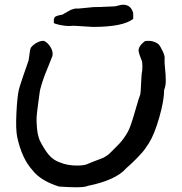

<svg xmlns="http://www.w3.org/2000/svg" viewBox="-20 -786 770 813"><path d="M303 7Q275 7 230 4Q151 -21 117 -66Q73 -114 53 -205Q46 -238 49.5 -307.5Q53 -377 60 -407Q60 -410 79 -466.5Q98 -523 101 -530Q102 -534 103.5 -547Q105 -560 107 -571.5Q109 -583 113 -587Q122 -598 137.5 -606Q153 -614 166 -613Q182 -606 194 -586.5Q206 -567 202 -549Q200 -543 189.5 -517.5Q179 -492 171 -471.5Q163 -451 156 -428Q149 -405 148 -395Q147 -387 141.5 -346.5Q136 -306 135 -290Q134 -274 136.5 -244.5Q139 -215 148 -192Q167 -154 186.5 -130.5Q206 -107 237 -97Q266 -85 307 -85Q341 -85 356 -94Q366 -98 382.5 -104.5Q399 -111 409 -114.5Q419 -118 430.5 -125.5Q442 -133 450 -142Q457 -149 468.5 -160.5Q480 -172 487 -179.5Q494 -187 503.5 -200Q513 -213 522 -229Q533 -249 551 -312Q569 -375 574 -386Q576 -394 577.5 -434Q579 -474 582 -485Q584 -505 582 -523Q582 -525 575.5 -541.5Q569 -558 569 -561Q559 -586 594 -612Q627 -617 651 -599Q660 -589 669.5 -568Q679 -547 677 -537Q676 -522 679 -495Q682 -468 682 -445Q682 -422 675 -405Q675 -361 654.5 -289Q634 -217 610 -179Q601 -165 593 -154Q585 -143 573.5 -131Q562 -119 557.5 -114Q553 -109 536.5 -93.5Q520 -78 515 -74Q471 -23 352 1Q340 7 303 7ZM268 -676Q255 -676 233 -680.5Q211 -685 208 -689V-694V-704L212 -714Q220 -720 244 -724L279 -744Q295 -750 302 -750H315L377 -756Q402 -756 428.5 -757.5Q455 -759 464 -759Q469 -759 481 -762.5Q493 -766 501 -766Q535 -766 544 -730V-706Q501 -672 373 -672L292 -677Q283 -676 274 -676Z"/></svg>

Font: Excalifont
Style: Regular
Weight: 400
Designer: Your Own Font Foundry (Virgil); Ján Filípek / DizajnDesign (Excalifont, modifications)
Foundry: Your Own Font Foundry (Virgil); Ján Filípek / DizajnDesign (Excalifont, modifications)
Version: Version 1.000;Glyphs 3.2 (3227)